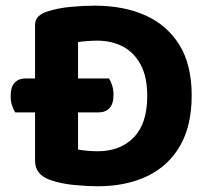

<svg xmlns="http://www.w3.org/2000/svg" viewBox="-20 -642 736 677"><path d="M185.7 -365.4V-245.7H327.2Q351.8 -245.7 366 -260.6Q380.2 -275.6 380.2 -307.5Q380.2 -326.1 375.3 -341.1Q370.4 -356 364.4 -365.4ZM210 -245.7V-365.4H70.6Q46 -365.4 31.8 -350.5Q17.6 -335.7 17.6 -303.5Q17.6 -285.2 22.5 -270.2Q27.4 -255.2 33.7 -245.7ZM499.2 -303.4Q499.2 -206.5 451.7 -157.6Q404.2 -108.7 324.5 -108.7Q307.6 -108.7 288.5 -110.3Q269.4 -111.9 255.2 -114.9V-493.6Q271.4 -496.1 288.2 -497.3Q305 -498.6 323.1 -498.6Q375.1 -498.6 414.7 -477.1Q454.2 -455.6 476.7 -412.6Q499.2 -369.6 499.2 -303.4ZM655.9 -305.7Q655.9 -413.2 612.9 -483.1Q569.8 -553 493.3 -587.5Q416.8 -622 314.2 -622Q276 -622 230.1 -617.9Q184.3 -613.8 144.2 -600.7Q125.9 -594.2 114.7 -583.4Q103.6 -572.6 103.6 -552.8V-74.6Q103.6 -27.1 155.4 -8Q194.5 6 242.6 10.4Q290.7 14.8 324 14.8Q424 14.8 498.5 -20.6Q573.1 -56 614.5 -127.1Q655.9 -198.2 655.9 -305.7Z"/></svg>

Font: Baloo Paaji 2
Style: Regular
Weight: 400
Designer: Shuchita Grover, Noopur Datye and Ek Type
Foundry: Ek Type
Version: Version 1.700